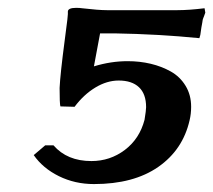

<svg xmlns="http://www.w3.org/2000/svg" viewBox="-20 -459 543 489"><path d="M282.2 -253.9Q252.4 -253.9 222.9 -236.1Q193.4 -218.3 169.9 -187L133.8 -188Q131.8 -194.8 131.8 -234.9Q133.3 -269 145 -357.9Q154.3 -425.3 152.8 -429.2Q152.8 -439 173.8 -439Q183.1 -439 189 -438Q231.4 -433.1 252 -433.1H432.1Q460.9 -433.1 501 -438L502.9 -426.8Q502.4 -424.3 500.7 -420.7Q499 -417 499 -416Q498.5 -415 497.8 -413.3Q497.1 -411.6 496.3 -408.7Q495.6 -405.8 495.1 -400.9Q493.2 -392.6 490.2 -370.1L487.8 -361.8Q383.8 -372.1 272 -374H234.9Q220.7 -299.8 219.2 -290Q262.2 -303.2 305.2 -303.2Q335.9 -303.2 363.8 -296.6Q391.6 -290 415 -276.9Q438.5 -263.7 452.6 -240.5Q466.8 -217.3 466.8 -187Q466.8 -168.9 462.9 -152.8Q445.8 -77.6 383.1 -33.9Q320.3 9.8 219.2 9.8Q170.9 9.8 130.1 -10.3Q89.4 -30.3 65.9 -64L95.2 -88.9H116.2Q150.9 -48.8 212.9 -48.8Q260.3 -48.8 297.9 -77.1Q335.4 -105.5 348.1 -153.8Q352.1 -178.2 352.1 -186Q352.1 -219.7 334 -236.8Q315.9 -253.9 282.2 -253.9Z"/></svg>

Font: Linear Smooth
Style: Bold Italic
Weight: 700
Designer: Philipp H. Poll, Flanker
Foundry: Philipp H. Poll, reworked by Flanker
Version: Version 1.061 | FøM Fix